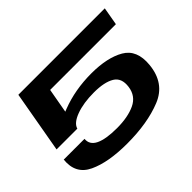

<svg xmlns="http://www.w3.org/2000/svg" viewBox="-138 -921 1174 1174"><g transform="rotate(-45 449.0 -334.0)"><path d="M377.5 7Q216 7 119.2 -38.5Q22.5 -84 34.5 -198.5H214Q209.5 -150.5 257.5 -127.2Q305.5 -104 401 -104Q495.5 -104 557.8 -133.2Q620 -162.5 629.5 -232.5Q639 -302 592 -330.2Q545 -358.5 455.5 -358.5Q365 -358.5 301.2 -335Q237.5 -311.5 227 -273.5H226.5H47.5L118.5 -675H866L845.5 -558.5H277L248.5 -399Q257 -402.5 266 -406Q385.5 -452 526.5 -452Q664 -452 745.2 -404.8Q826.5 -357.5 815 -237.5Q801.5 -92.5 678 -42.8Q554.5 7 377.5 7Z"/></g></svg>

Font: Anybody UltraExpanded SemiBold
Style: Italic
Weight: 600
Width: 9
Italic angle: -10°
Designer: Tyler Finck
Foundry: Etcetera Type Company
Version: Version 1.010; ttfautohint (v1.8.3) -l 8 -r 50 -G 200 -x 14 